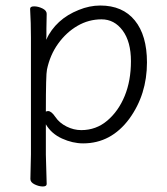

<svg xmlns="http://www.w3.org/2000/svg" viewBox="-20 -504 606 695"><path d="M149 162Q149 171 135 171Q121 171 105.5 163.5Q90 156 90 144L92 55V-368Q92 -421 89 -472Q89 -481 103.5 -481Q118 -481 133.5 -473.5Q149 -466 149 -454Q149 -454 148 -401Q148 -384 148 -372L147 -360Q182 -435 265 -468Q304 -484 343 -484Q424 -484 468 -430Q512 -376 512 -278Q512 -162 448 -74Q382 15 281 15Q243 15 204.5 -2.5Q166 -20 146 -54V56ZM274 -33Q328 -33 368.5 -67.5Q409 -102 431.5 -157Q454 -212 454 -282.5Q454 -353 424 -393.5Q394 -434 347.5 -434Q301 -434 260.5 -410.5Q220 -387 190.5 -346Q161 -305 150 -252Q146 -235 146 -100Q150 -102 154 -102Q166 -102 180.5 -80.5Q195 -59 221 -46Q247 -33 274 -33Z"/></svg>

Font: LXGW WenKai TC Light
Style: Regular
Weight: 300
Designer: LXGW / Fontworks Inc.
Foundry: LXGW / Fontworks Inc.
Version: Version 1.330